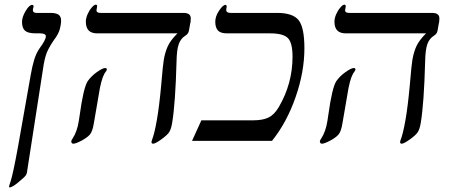

<svg xmlns="http://www.w3.org/2000/svg" viewBox="-20 -609 1956 830"><path d="M22.9 201.2Q19 201.2 19 198.2Q19 194.3 25.9 174.8Q36.6 142.1 58.1 23.9L112.8 -285.2Q119.6 -324.2 128.2 -351.8Q136.7 -379.4 150.9 -399.9Q178.2 -436.5 178.2 -452.1Q178.2 -464.8 152.8 -464.8H133.8Q101.1 -464.8 88.1 -476.3Q75.2 -487.8 75.2 -515.1Q75.2 -535.2 90.8 -561.5Q106.4 -587.9 119.1 -587.9Q125 -587.9 125 -581.1Q125 -576.7 123.5 -574.2Q122.1 -571.8 122.1 -564.9Q122.1 -553.2 138.2 -553.2H198.2Q221.7 -553.2 232.9 -545.7Q244.1 -538.1 244.1 -520V-516.6Q244.1 -505.4 238.8 -483.9Q233.4 -462.4 211.9 -434.1Q199.7 -417 187.7 -393.6Q175.8 -370.1 168.9 -330.1L96.2 138.2Q94.7 144 92 148.2Q89.4 152.3 84.5 157.2Q79.6 162.1 57.6 180.4Q35.6 198.7 22.9 201.2Z M399.9 -464.8Q351.1 -464.8 351.1 -515.1Q351.1 -530.3 358.4 -547.1Q365.7 -564 376.5 -576.4Q387.2 -588.9 394 -588.9Q399.9 -588.9 399.9 -582L397 -564Q397 -553.2 415 -553.2H772.9Q804.7 -553.2 804.7 -529.8Q804.7 -513.7 801.8 -504.9L796.9 -477.1Q794.4 -462.4 781.7 -455.1Q761.2 -442.4 752.7 -418.2Q744.1 -394 743.2 -344.2Q738.3 -161.6 724.1 -77.1Q719.7 -51.3 711.7 -38.3Q703.6 -25.4 677.5 -6.6Q651.4 12.2 642.1 12.2Q634.8 12.2 634.8 4.9L636.7 -2.9Q647.5 -29.8 658 -89.6Q668.5 -149.4 676.8 -240.7Q684.6 -333 688 -350.1Q693.8 -384.3 705.6 -409.7Q717.3 -435.1 747.1 -464.8ZM441.9 -309.1Q441.9 -304.2 431.6 -291Q416.5 -263.7 406.7 -198.2L385.7 -76.2Q379.9 -40 368.2 -26.9Q356.4 -13.7 332 -0.7Q307.6 12.2 296.9 12.2Q288.1 12.2 288.1 1Q288.6 -2.4 293 -8.8Q313.5 -39.1 320.8 -86.9L324.7 -112.8Q340.8 -229.5 358.9 -257.8Q374 -279.8 398.9 -297.4Q423.8 -314.9 434.1 -314.9Q441.9 -314.9 441.9 -309.1Z M810.1 0 850.6 -88.9H1075.7Q1116.2 -88.9 1141.1 -101.1Q1166 -113.3 1185.1 -146Q1244.6 -247.6 1244.6 -363.8Q1244.6 -423.8 1224.6 -444.3Q1204.6 -464.8 1147.9 -464.8H960.9Q933.1 -464.8 921.9 -477.5Q910.6 -490.2 910.6 -515.1Q910.6 -538.6 927.2 -563.2Q943.8 -587.9 954.6 -587.9Q960 -587.9 960 -579.1Q958 -573.2 958 -565.9Q958 -553.2 977.1 -553.2H1177.7Q1246.1 -553.2 1271 -521.7Q1295.9 -490.2 1295.9 -399.9Q1295.9 -298.3 1257.8 -189Q1219.7 -79.6 1155.8 0Z M1474.6 -464.8Q1425.8 -464.8 1425.8 -515.1Q1425.8 -530.3 1433.1 -547.1Q1440.4 -564 1451.2 -576.4Q1461.9 -588.9 1468.8 -588.9Q1474.6 -588.9 1474.6 -582L1471.7 -564Q1471.7 -553.2 1489.7 -553.2H1847.7Q1879.4 -553.2 1879.4 -529.8Q1879.4 -513.7 1876.5 -504.9L1871.6 -477.1Q1869.1 -462.4 1856.4 -455.1Q1835.9 -442.4 1827.4 -418.2Q1818.8 -394 1817.9 -344.2Q1813 -161.6 1798.8 -77.1Q1794.4 -51.3 1786.4 -38.3Q1778.3 -25.4 1752.2 -6.6Q1726.1 12.2 1716.8 12.2Q1709.5 12.2 1709.5 4.9L1711.4 -2.9Q1722.2 -29.8 1732.7 -89.6Q1743.2 -149.4 1751.5 -240.7Q1759.3 -333 1762.7 -350.1Q1768.6 -384.3 1780.3 -409.7Q1792 -435.1 1821.8 -464.8ZM1516.6 -309.1Q1516.6 -304.2 1506.3 -291Q1491.2 -263.7 1481.4 -198.2L1460.4 -76.2Q1454.6 -40 1442.9 -26.9Q1431.2 -13.7 1406.7 -0.7Q1382.3 12.2 1371.6 12.2Q1362.8 12.2 1362.8 1Q1363.3 -2.4 1367.7 -8.8Q1388.2 -39.1 1395.5 -86.9L1399.4 -112.8Q1415.5 -229.5 1433.6 -257.8Q1448.7 -279.8 1473.6 -297.4Q1498.5 -314.9 1508.8 -314.9Q1516.6 -314.9 1516.6 -309.1Z"/></svg>

Font: Tinos
Style: Italic
Weight: 400
Italic angle: -16.333°
Designer: Steve Matteson
Foundry: Monotype Imaging Inc.
Version: Version 1.32